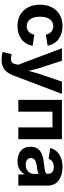

<svg xmlns="http://www.w3.org/2000/svg" viewBox="774 -1362 796 2383"><g transform="rotate(90 1171.5 -170.0)"><path d="M303.2 10.7Q221.7 10.7 162.1 -24.2Q102.5 -59.1 70.1 -122.1Q37.6 -185.1 37.6 -268.6Q37.6 -352.1 70.1 -415.3Q102.5 -478.5 162.1 -513.4Q221.7 -548.3 303.2 -548.3Q352.5 -548.3 393.8 -535.4Q435.1 -522.5 466.8 -498.3Q498.5 -474.1 518.8 -439.9Q539.1 -405.8 545.9 -363.3L409.2 -341.8Q404.8 -362.8 396 -379.6Q387.2 -396.5 374 -408.4Q360.8 -420.4 343.5 -426.8Q326.2 -433.1 304.7 -433.1Q266.1 -433.1 239.7 -412.4Q213.4 -391.6 200 -354.7Q186.5 -317.9 186.5 -269Q186.5 -220.2 200 -183.3Q213.4 -146.5 239.7 -125.5Q266.1 -104.5 304.7 -104.5Q326.2 -104.5 343.8 -111.1Q361.3 -117.7 374.8 -129.9Q388.2 -142.1 397 -159.7Q405.8 -177.2 410.2 -198.7L546.9 -177.7Q540 -134.3 519.8 -99.6Q499.5 -64.9 467.8 -40.3Q436 -15.6 394.3 -2.4Q352.5 10.7 303.2 10.7Z M624.5 195.3 652.3 84 678.2 87.9Q706.1 94.2 726.8 90.6Q747.6 86.9 760.3 72.3Q772.9 57.6 776.9 31.7L782.7 1L578.6 -541H733.4L824.2 -262.2Q840.8 -210 851.8 -157.7Q862.8 -105.5 876 -48.8H840.8Q854 -105.5 867.2 -158Q880.4 -210.4 897.5 -262.2L992.2 -541H1145L914.1 66.9Q897.5 110.8 872.1 142.3Q846.7 173.8 809.6 190.7Q772.5 207.5 719.7 207.5Q691.9 207.5 666.5 203.9Q641.1 200.2 624.5 195.3Z M1707 -541V0H1561V-423.8H1365.2V0H1219.2V-541Z M1981.4 10.3Q1929.7 10.3 1888.7 -7.8Q1847.7 -25.9 1824.2 -61.8Q1800.8 -97.7 1800.8 -151.4Q1800.8 -196.8 1817.4 -227.3Q1834 -257.8 1862.8 -276.1Q1891.6 -294.4 1928.5 -304.2Q1965.3 -314 2005.9 -317.9Q2052.7 -322.8 2081.8 -326.9Q2110.8 -331.1 2124 -339.8Q2137.2 -348.6 2137.2 -366.2V-368.7Q2137.2 -391.6 2127.2 -407.5Q2117.2 -423.3 2098.1 -431.9Q2079.1 -440.4 2051.8 -440.4Q2023.9 -440.4 2003.2 -431.9Q1982.4 -423.3 1969.2 -408.9Q1956.1 -394.5 1950.7 -376.5L1816.4 -395Q1828.6 -443.8 1860.6 -478Q1892.6 -512.2 1941.4 -530.3Q1990.2 -548.3 2052.7 -548.3Q2098.1 -548.3 2139.6 -537.6Q2181.2 -526.9 2213.4 -504.6Q2245.6 -482.4 2264.4 -447.8Q2283.2 -413.1 2283.2 -364.7V0H2144V-75.2H2139.6Q2126.5 -49.8 2104.7 -30.5Q2083 -11.2 2052.5 -0.5Q2022 10.3 1981.4 10.3ZM2022.5 -91.8Q2057.1 -91.8 2083.3 -105.5Q2109.4 -119.1 2123.8 -142.3Q2138.2 -165.5 2138.2 -193.8V-252Q2131.8 -247.6 2119.1 -243.7Q2106.4 -239.7 2090.8 -236.8Q2075.2 -233.9 2059.6 -231.4Q2043.9 -229 2030.8 -227.1Q2003.9 -223.6 1983.6 -215.1Q1963.4 -206.5 1951.9 -191.9Q1940.4 -177.2 1940.4 -155.8Q1940.4 -134.8 1950.9 -120.6Q1961.4 -106.4 1980 -99.1Q1998.5 -91.8 2022.5 -91.8Z"/></g></svg>

Font: Inter 17pt
Style: Bold
Weight: 700
Version: Version 4.001;git-66647c0bb